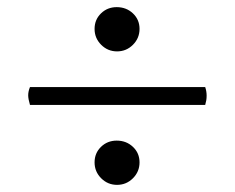

<svg xmlns="http://www.w3.org/2000/svg" viewBox="-20 -659 659 538"><path d="M555 -365H64Q59 -382 59 -392Q59 -403 64 -415H555Q557 -409 558 -403Q559 -397 559 -391Q559 -384 558 -378Q557 -372 555 -365ZM307 -265Q334 -265 352.5 -247.5Q371 -230 371 -204Q371 -178 352.5 -159.5Q334 -141 308 -141Q282 -141 263.5 -159.5Q245 -178 245 -204Q245 -230 263 -247.5Q281 -265 307 -265ZM307 -639Q334 -639 352.5 -621.5Q371 -604 371 -578Q371 -552 352.5 -533.5Q334 -515 308 -515Q282 -515 263.5 -533.5Q245 -552 245 -578Q245 -604 263 -621.5Q281 -639 307 -639Z"/></svg>

Font: Adamina
Style: Regular
Weight: 400
Designer: Cyreal (www.cyreal.org)
Foundry: Alexei Vanyashin
Version: Version 1.013